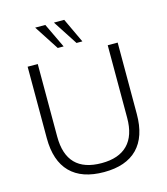

<svg xmlns="http://www.w3.org/2000/svg" viewBox="-133 -1027 991 1137"><g transform="rotate(-15 363.0 -458.0)"><path d="M87 -274V-712H149V-267Q149 -47 364 -47Q469 -47 523.5 -102.5Q578 -158 578 -267V-712H639V-274Q639 -135 569 -63.5Q499 8 364 8Q228 8 157.5 -63.5Q87 -135 87 -274ZM190 -924H252L324 -773H288ZM305 -924H368L439 -773H403Z"/></g></svg>

Font: Muli Light
Style: Regular
Weight: 300
Designer: Vernon Adams
Foundry: Vernon Adams
Version: Version 2.100